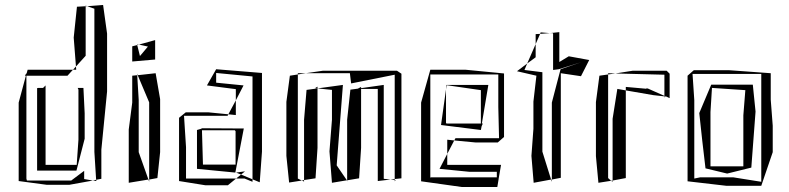

<svg xmlns="http://www.w3.org/2000/svg" viewBox="-20 -731 3168 771"><path d="M315 -378H163V-388L153 -378H134L129 -377V-46H287L320 -174V-276ZM295 -371V-170L288 -69H163V-378H292ZM387 -13V-130L410 -364V-596L394 -711L330 -706L359 -696V-121L366 -9ZM318 -45 266 -6H88L86 -14V-427H251L273 -451H91L86 -433V-437L80 -427H84L55 -319V-4L167 11H259L353 -6L318 -12ZM324 -507V-706L289 -704L276 -580L285 -464ZM286 -451H273L285 -464ZM367 -6V-4L353 -6L366 -9ZM324 -709H323L330 -706H324Z M579 -320V-10L612 -16L623 -120V-333L605 -437L533 -429ZM511 -427V-319L497 -211V3L576 -10L537 -120V-330L531 -429ZM511 -545V-484L603 -492V-570L538 -552L574 -544L542 -506L531 -550ZM576 -10H579V-1ZM531 -552V-554L538 -552H531ZM531 -434V-435L533 -429H531Z M791 -216 788 -214 771 -209V-53L925 -38L959 -215L791 -216ZM958 -388 848 -399V-438L994 -424V-11L1023 1L1032 -122V-438L848 -453L811 -388L927 -373V-328ZM923 -208 926 -204V-70H795L791 -208ZM699 -258V-4L805 13H895L928 -14H727V-140L719 -265V-266H894L897 -272L816 -280H726ZM897 -272 927 -328V-269ZM962 -14H928L948 -30L994 -11V-1ZM964 -43 928 -38 948 -30Z M1357 -390 1255 -376V-383L1245 -377L1255 -376L1211 -370L1201 -250V-8L1247 -15L1255 -137V-376L1313 -370V-250L1303 -123L1313 3L1373 -7L1332 -67ZM1521 -390 1430 -377V-382L1417 -375L1387 -371L1374 -250V-7L1422 -15L1430 -137V-374H1497V-4L1548 -10L1521 -13ZM1574 -447H1277L1208 -437H1385L1390 -396L1565 -431V-12L1592 -15V-435ZM1176 -432 1144 -427 1130 -322V-105L1141 2L1192 -6L1176 -14ZM1176 -437H1208L1176 -432ZM1548 -10 1565 -12V-8ZM1192 -6 1201 -8V-2ZM1569 -7 1565 -8V-3ZM1373 -7H1374V-1Z M2004 -181V-436L1849 -451H1708L1671 -319V-3L1835 20H1977L1982 -10L1983 -11H1982L1992 -69H1776V-113L1745 -53L1866 -41H1975V-19H1709L1708 -15V-432H1981V-301L1984 -176H1809L1804 -167L1889 -159H1979ZM1771 -236V-372L1751 -229L1911 -209L1914 -224L1919 -235H1915L1941 -390H1773V-389L1911 -369V-235H1775ZM1776 -170 1804 -167 1776 -113ZM1771 -389H1773L1771 -372Z M2199 -598 2201 -596V-450L2224 -453L2313 -481L2231 -453L2196 -319V-10L2232 -17V-437L2313 -425L2346 -490L2264 -505L2226 -482V-602L2188 -598ZM2158 -441 2086 -450 2097 -476 2056 -445 2134 -427 2122 -323V-214L2114 -105L2123 3L2193 -10L2158 -122ZM2097 -476 2131 -554V-501ZM2131 -594V-554L2149 -595ZM2151 -601 2188 -598 2149 -595ZM2193 -10H2196V-1Z M2422 -432 2387 -427 2373 -321V-104L2383 3L2434 -5L2422 -16ZM2440 -254V-6L2493 -16V-368L2459 -374ZM2657 -447H2521L2451 -436L2648 -431V-346L2654 -344H2648V-340L2654 -344L2669 -337V-435ZM2493 -368V-382L2582 -374L2576 -376V-378L2648 -346V-344L2603 -349ZM2422 -437H2417L2451 -436L2422 -432ZM2434 -5 2440 -6V-1ZM2576 -375V-376H2575Z M2741 -427V-3L2896 15H3037L3083 -120V-226L3075 -331V-437L2909 -449H2766ZM2761 -434H3037V-1L2924 -19H2792L2768 -14V-329ZM2813 -55 2900 -34 2997 -58 3014 -283 3003 -391H2836L2788 -277L2800 -166ZM2833 -281 2839 -378 2973 -369 2965 -268V-63H2833Z"/></svg>

Font: Quebrada
Style: Regular
Weight: 400
Designer: deFharo
Foundry: deFharo
Version: Version 1.034 2012